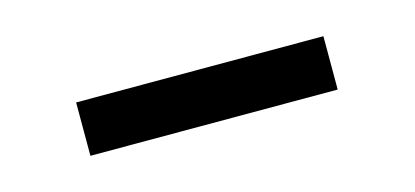

<svg xmlns="http://www.w3.org/2000/svg" viewBox="-25 -382 473 219"><g transform="rotate(-15 211.0 -272.5)"><path d="M65 -241H357V-304H65Z"/></g></svg>

Font: FIGSv2-sans-serif
Style: Regular
Weight: 400
Designer: Matt McInerney, Pablo Impallari, Rodrigo Fuenzalida,Mirko Velimirovic
Foundry: Matt McInerney, Pablo Impallari, Rodrigo Fuenzalida
Version: Version 4.021;hotconv 1.0.109;makeotfexe 2.5.65596